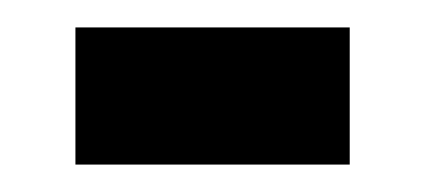

<svg xmlns="http://www.w3.org/2000/svg" viewBox="-20 -420 310 140"><path d="M35 -300V-400H235V-300Z"/></svg>

Font: Bebas Neue
Style: Regular
Weight: 400
Designer: Ryoichi Tsunekawa
Foundry: Ryoichi Tsunekawa
Version: Version 1.400